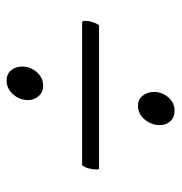

<svg xmlns="http://www.w3.org/2000/svg" viewBox="-4 -534 536 567"><g transform="rotate(90 263.5 -250.0)"><path d="M46 -225Q41 -225 41 -234Q41 -243 44.5 -255Q48 -267 54 -275H477Q480 -275 480 -267Q480 -257 477 -245Q474 -233 467 -225ZM307 -498Q326 -498 337.5 -485.5Q349 -473 349 -454Q349 -430 332.5 -410Q316 -390 291 -390Q273 -390 262 -404Q251 -418 251 -437Q251 -461 267 -479.5Q283 -498 307 -498ZM233 -110Q251 -110 263 -97Q275 -84 275 -65Q275 -40 258 -21Q241 -2 217 -2Q198 -2 187 -15.5Q176 -29 176 -48Q176 -72 192.5 -91Q209 -110 233 -110Z"/></g></svg>

Font: Vermiglione SemiBold
Style: Italic
Weight: 600
Italic angle: -11°
Version: Version 1.000